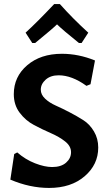

<svg xmlns="http://www.w3.org/2000/svg" viewBox="-20 -917 538 946"><path d="M139 -705 106 -756Q161 -806 247 -897H275Q338 -826 415 -756L382 -705H369Q287 -771 261 -797Q241 -777 153 -705ZM285 -652Q367 -652 448 -619L426 -502L406 -494Q334 -546 269 -546Q229 -546 205 -524.5Q181 -503 181 -475Q181 -451 202 -431Q223 -411 254.5 -397Q286 -383 322.5 -364Q359 -345 390.5 -325Q422 -305 443 -269.5Q464 -234 464 -190Q464 -106 397 -48.5Q330 9 222 9Q127 9 31 -32L50 -158L65 -166Q105 -131 152.5 -112.5Q200 -94 237 -94Q281 -94 305.5 -115.5Q330 -137 330 -167Q330 -197 301 -220Q272 -243 230.5 -261Q189 -279 147.5 -301Q106 -323 77 -361.5Q48 -400 48 -453Q48 -539 114 -595.5Q180 -652 285 -652Z"/></svg>

Font: Alegreya Sans SC
Style: Bold
Weight: 700
Designer: Juan Pablo del Peral
Foundry: Huerta Tipografica
Version: Version 2.007